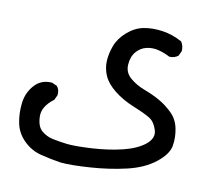

<svg xmlns="http://www.w3.org/2000/svg" viewBox="-57 -322 614 559"><g transform="rotate(10 250.0 -43.0)"><path d="M155.3 170.9Q124 166 95.2 158.7Q66.4 151.4 44.4 129.9Q22.5 108.4 16.6 80.1Q10.7 51.8 14.2 20.5Q17.6 -10.7 38.1 -33.7Q58.6 -56.6 90.8 -53.7L105.5 -46.9Q114.3 -37.1 112.3 -20.5L105.5 -5.9Q71.3 19.5 72.3 49.3Q73.2 79.1 87.9 91.3Q102.5 103.5 120.6 107.4Q138.7 111.3 163.1 114.3Q187.5 117.2 237.8 114.3Q288.1 111.3 329.1 101.1Q370.1 90.8 393.1 71.8Q416 52.7 408.7 29.8Q401.4 6.8 386.7 -2.4Q372.1 -11.7 337.4 -25.9Q302.7 -40 278.3 -59.6Q253.9 -79.1 244.6 -100.1Q235.4 -121.1 236.3 -143.1Q237.3 -165 246.1 -189Q254.9 -212.9 277.3 -232.4Q299.8 -252 325.7 -256.8Q351.6 -261.7 381.3 -257.3Q411.1 -252.9 439.5 -237.3Q447.3 -225.6 446.3 -210L439.5 -195.3Q428.7 -186.5 413.1 -187.5Q396.5 -196.3 378.9 -200.7Q361.3 -205.1 343.8 -201.2Q326.2 -197.3 313.5 -182.6Q300.8 -168 299.3 -144Q297.9 -120.1 316.4 -104.5Q335 -88.9 359.9 -79.6Q384.8 -70.3 405.3 -58.6Q425.8 -46.9 443.8 -29.3Q461.9 -11.7 467.3 14.6Q472.7 41 468.3 66.4Q463.9 91.8 431.6 117.2Q399.4 142.6 349.6 154.3Q299.8 166 243.2 169.9Q186.5 173.8 155.3 170.9Z"/></g></svg>

Font: NaikaiFont
Style: Regular
Weight: 400
Version: Version 1.67